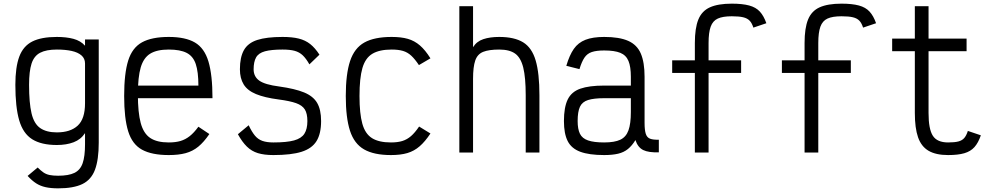

<svg xmlns="http://www.w3.org/2000/svg" viewBox="-20 -834 5440 1050"><path d="M298 196Q258 196 229 189.5Q200 183 177.5 168.5Q155 154 131 128L186 82Q203 99 217.5 109Q232 119 251 123Q270 127 298 127Q355 127 387 111.5Q419 96 432 58.5Q445 21 445 -45V-106Q422 -71 382.5 -56Q343 -41 291 -41Q206 -41 156 -72.5Q106 -104 85 -176Q64 -248 64 -370Q64 -467 85.5 -524.5Q107 -582 156.5 -607Q206 -632 291 -632Q343 -632 382 -621.5Q421 -611 445 -584V-618H520V-54Q520 39 499.5 94Q479 149 430.5 172.5Q382 196 298 196ZM291 -110Q365 -110 405 -147Q445 -184 445 -269V-487Q445 -514 425.5 -531Q406 -548 371.5 -555.5Q337 -563 291 -563Q233 -563 199.5 -545.5Q166 -528 152.5 -486Q139 -444 139 -370Q139 -271 152.5 -214Q166 -157 200 -133.5Q234 -110 291 -110Z M903 14Q810 14 756.5 -15.5Q703 -45 681 -116Q659 -187 659 -309Q659 -432 681 -502.5Q703 -573 756.5 -602.5Q810 -632 903 -632Q994 -632 1046 -601.5Q1098 -571 1120 -497.5Q1142 -424 1142 -297H688V-366H1065Q1065 -441 1050.5 -484Q1036 -527 1000.5 -545Q965 -563 903 -563Q838 -563 801.5 -540.5Q765 -518 749.5 -465Q734 -412 734 -318Q734 -219 749.5 -161.5Q765 -104 801.5 -79.5Q838 -55 903 -55Q940 -55 967 -63Q994 -71 1017.5 -89.5Q1041 -108 1065 -141L1125 -101Q1095 -57 1064.5 -32Q1034 -7 995.5 3.5Q957 14 903 14Z M1475 14Q1425 14 1390.5 3.5Q1356 -7 1330 -32.5Q1304 -58 1281 -100L1340 -149Q1357 -113 1374 -92.5Q1391 -72 1415 -63.5Q1439 -55 1475 -55Q1548 -55 1588 -66Q1628 -77 1644.5 -102.5Q1661 -128 1661 -172Q1661 -213 1647 -235.5Q1633 -258 1599 -270Q1565 -282 1504 -290Q1427 -300 1380 -319.5Q1333 -339 1312.5 -372.5Q1292 -406 1292 -455Q1292 -521 1314 -560Q1336 -599 1387 -615.5Q1438 -632 1525 -632Q1578 -632 1614 -623Q1650 -614 1676.5 -593Q1703 -572 1727 -535L1672 -482Q1654 -514 1635.5 -531.5Q1617 -549 1591.5 -556Q1566 -563 1525 -563Q1464 -563 1429 -553.5Q1394 -544 1380.5 -520Q1367 -496 1367 -455Q1367 -415 1398 -393Q1429 -371 1507 -361Q1593 -349 1643 -328.5Q1693 -308 1714.5 -271Q1736 -234 1736 -172Q1736 -103 1711 -62.5Q1686 -22 1629.5 -4Q1573 14 1475 14Z M2118 14Q2025 14 1971 -17Q1917 -48 1894 -119Q1871 -190 1871 -309Q1871 -429 1894.5 -500Q1918 -571 1972.5 -601.5Q2027 -632 2122 -632Q2174 -632 2210.5 -621.5Q2247 -611 2276.5 -585.5Q2306 -560 2334 -515L2271 -478Q2249 -511 2229 -529.5Q2209 -548 2184 -555.5Q2159 -563 2122 -563Q2055 -563 2016.5 -540Q1978 -517 1962 -462Q1946 -407 1946 -309Q1946 -213 1961.5 -157.5Q1977 -102 2014.5 -78.5Q2052 -55 2118 -55Q2155 -55 2180.5 -63Q2206 -71 2227.5 -89.5Q2249 -108 2272 -142L2334 -104Q2305 -60 2275 -34Q2245 -8 2208 3Q2171 14 2118 14Z M2492 0V-800H2567V-576Q2587 -608 2623.5 -620Q2660 -632 2710 -632Q2793 -632 2841 -602.5Q2889 -573 2909.5 -503Q2930 -433 2930 -313V0H2855V-313Q2855 -410 2841.5 -464.5Q2828 -519 2797 -541Q2766 -563 2710 -563Q2654 -563 2622.5 -550.5Q2591 -538 2579 -503Q2567 -468 2567 -403V0Z M3284 14Q3202 14 3153.5 -4Q3105 -22 3084.5 -62.5Q3064 -103 3064 -172Q3064 -247 3084.5 -289.5Q3105 -332 3153.5 -349Q3202 -366 3284 -366H3430V-414Q3430 -469 3417 -500.5Q3404 -532 3372.5 -545Q3341 -558 3284 -558Q3242 -558 3216.5 -549.5Q3191 -541 3176 -518.5Q3161 -496 3149 -456L3077 -474Q3094 -532 3118 -566.5Q3142 -601 3182 -616.5Q3222 -632 3284 -632Q3367 -632 3415.5 -610.5Q3464 -589 3484.5 -541Q3505 -493 3505 -414V-162Q3505 -123 3511.5 -102.5Q3518 -82 3535 -75.5Q3552 -69 3583 -70V-1Q3527 1 3497.5 -13.5Q3468 -28 3455 -68Q3437 -38 3414.5 -19.5Q3392 -1 3360.5 6.5Q3329 14 3284 14ZM3284 -55Q3341 -55 3372.5 -70Q3404 -85 3417 -121.5Q3430 -158 3430 -221V-297H3284Q3228 -297 3196 -287Q3164 -277 3151.5 -250Q3139 -223 3139 -172Q3139 -128 3151.5 -102.5Q3164 -77 3196 -66Q3228 -55 3284 -55Z M3780 0V-599Q3780 -680 3799 -727Q3818 -774 3862.5 -794Q3907 -814 3982 -814Q4040 -814 4077 -804Q4114 -794 4135.5 -770.5Q4157 -747 4171 -707L4100 -683Q4092 -708 4079.5 -721Q4067 -734 4044.5 -739.5Q4022 -745 3982 -745Q3933 -745 3905.5 -732.5Q3878 -720 3866.5 -688Q3855 -656 3855 -599V0ZM3656 -435V-504H4033V-435Z M4380 0V-599Q4380 -680 4399 -727Q4418 -774 4462.5 -794Q4507 -814 4582 -814Q4640 -814 4677 -804Q4714 -794 4735.5 -770.5Q4757 -747 4771 -707L4700 -683Q4692 -708 4679.5 -721Q4667 -734 4644.5 -739.5Q4622 -745 4582 -745Q4533 -745 4505.5 -732.5Q4478 -720 4466.5 -688Q4455 -656 4455 -599V0ZM4256 -435V-504H4633V-435Z M5165 14Q5098 14 5058 -9.5Q5018 -33 5000.5 -83.5Q4983 -134 4983 -216V-554H4859V-623H4983V-800H5058V-623H5266V-554H5058V-216Q5058 -128 5081.5 -91.5Q5105 -55 5165 -55Q5201 -55 5221.5 -60.5Q5242 -66 5253.5 -79.5Q5265 -93 5273 -118L5344 -94Q5330 -53 5309 -29.5Q5288 -6 5253.5 4Q5219 14 5165 14Z"/></svg>

Font: Victor Mono Thin
Style: Regular
Weight: 400
Monospace: yes
Version: Version 1.561;gftools[0.9.30]